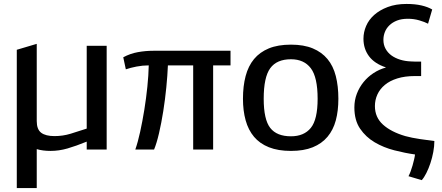

<svg xmlns="http://www.w3.org/2000/svg" viewBox="-20 -757 2237 972"><path d="M65 -505 166 -535V-144Q166 -102 188.5 -85Q211 -68 256 -68Q298 -68 337.5 -80Q377 -92 419 -106V-525H520V0H419V-40Q365 -18 322 -5.5Q279 7 236 7Q197 7 166 -2V195H65Z M604 -467Q639 -486 678 -493Q717 -500 756 -500H1147V-426H1059V0H958V-426H830Q828 -376 822 -315Q816 -254 806.5 -194Q797 -134 785 -82.5Q773 -31 760 0H665Q678 -37 689.5 -89.5Q701 -142 710.5 -200.5Q720 -259 726 -318Q732 -377 733 -426Q702 -426 671 -420Q640 -414 617 -406Z M1453 -531Q1518 -531 1563.5 -512Q1609 -493 1638 -458Q1667 -423 1680 -372Q1693 -321 1693 -257Q1693 -196 1680 -147.5Q1667 -99 1638 -64.5Q1609 -30 1563.5 -11.5Q1518 7 1453 7Q1388 7 1341.5 -11.5Q1295 -30 1266 -64.5Q1237 -99 1223.5 -148Q1210 -197 1210 -257Q1210 -321 1223.5 -372Q1237 -423 1266 -458Q1295 -493 1341 -512Q1387 -531 1453 -531ZM1453 -457Q1381 -457 1348 -411.5Q1315 -366 1315 -257Q1315 -152 1348 -109.5Q1381 -67 1453 -67Q1519 -67 1553.5 -109.5Q1588 -152 1588 -257Q1588 -366 1553.5 -411.5Q1519 -457 1453 -457Z M2147 -637Q2130 -646 2102.5 -654Q2075 -662 2045 -662Q2013 -662 1990 -653Q1967 -644 1951.5 -629Q1936 -614 1928.5 -595Q1921 -576 1921 -555Q1921 -530 1932 -510Q1943 -490 1961.5 -476.5Q1980 -463 2005.5 -455Q2031 -447 2061 -446Q2071 -445 2085 -445Q2099 -445 2112 -445V-372H2081Q2030 -372 1991.5 -360Q1953 -348 1928 -327Q1903 -306 1890.5 -278.5Q1878 -251 1878 -220Q1878 -163 1919 -126Q1960 -89 2032 -68Q2065 -59 2106 -53Q2147 -47 2179 -43Q2179 -17 2173.5 12.5Q2168 42 2159 69Q2150 96 2138.5 119Q2127 142 2115 155L2048 135Q2053 126 2058.5 111.5Q2064 97 2068.5 81Q2073 65 2076.5 50Q2080 35 2081 25Q2031 18 1976.5 4Q1922 -10 1877 -36.5Q1832 -63 1803 -105.5Q1774 -148 1774 -213Q1774 -250 1786.5 -282.5Q1799 -315 1820.5 -341.5Q1842 -368 1871 -387Q1900 -406 1933 -415V-416Q1876 -435 1848 -472.5Q1820 -510 1820 -561Q1820 -594 1833.5 -625.5Q1847 -657 1874.5 -681.5Q1902 -706 1943 -721.5Q1984 -737 2038 -737Q2081 -737 2113.5 -729.5Q2146 -722 2168 -709Z"/></svg>

Font: BM YEONSUNG
Style: Regular
Weight: 400
Designer: Bongjin Kim; Myungsoo Han; Jaehyun Keum; Jihee Min; Dokyung Lee; Chorong Kim; Jooyeon Kang; Sang-a Kim;
Foundry: Sandoll Communications Inc.
Version: Version 1.000;PS 1;hotconv 16.6.51;makeotf.lib2.5.65220